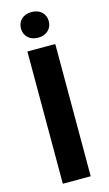

<svg xmlns="http://www.w3.org/2000/svg" viewBox="-136 -950 565 997"><g transform="rotate(-15 146.0 -451.5)"><path d="M144 -903.3Q178.2 -903.3 198.5 -884Q218.8 -864.7 218.8 -834.5Q218.8 -804.7 198.5 -785.2Q178.2 -765.6 144 -765.6Q109.9 -765.6 89.6 -785.2Q69.3 -804.7 69.3 -834.5Q69.3 -864.7 89.6 -884Q109.9 -903.3 144 -903.3ZM220.7 0H70.8V-710.9H220.7Z"/></g></svg>

Font: Robert Sans Black
Style: Regular
Weight: 900
Designer: Christian Robertson (extended by Adam Twardoch)
Foundry: Google
Version: Version 12.135;April 2, 2019;FontCreator 11.5.0.2425 64-bit;